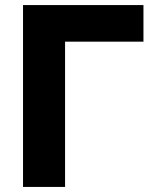

<svg xmlns="http://www.w3.org/2000/svg" viewBox="-20 -733 617 753"><path d="M70.3 0Q70.3 -57.6 70.3 -111.6Q70.3 -165.5 70.3 -232.4V-474.4Q70.3 -543.6 70.3 -599Q70.3 -654.4 70.3 -713H542.6V-569.6Q490.5 -569.6 431.3 -569.6Q372.1 -569.6 291.8 -569.6H166.4L235.2 -687Q235.2 -628.4 235.2 -573Q235.2 -517.6 235.2 -448.4V-232.4Q235.2 -165.5 235.2 -111.6Q235.2 -57.6 235.2 0Z"/></svg>

Font: Commissioner Thin
Style: Regular
Weight: 100
Designer: Kostas Bartsokas
Foundry: Kostas Bartsokas
Version: Version 1.001;gftools[0.9.23]